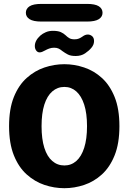

<svg xmlns="http://www.w3.org/2000/svg" viewBox="-20 -954 659 984"><path d="M310 10.5Q258 10.5 208 -6.2Q158 -23 116.8 -60Q75.5 -97 51 -158Q26.5 -219 26.5 -307.5Q26.5 -396 51 -456.8Q75.5 -517.5 116.8 -554.5Q158 -591.5 208 -608.2Q258 -625 310 -625Q361 -625 411.2 -608.2Q461.5 -591.5 502.2 -554.5Q543 -517.5 567.5 -456.8Q592 -396 592 -307.5Q592 -219 567.5 -158Q543 -97 502.2 -60Q461.5 -23 411.2 -6.2Q361 10.5 310 10.5ZM310 -106Q345 -106 371 -128.8Q397 -151.5 411.5 -196.5Q426 -241.5 426 -307.5Q426 -373 411.5 -417.8Q397 -462.5 371 -485.5Q345 -508.5 310 -508.5Q274.5 -508.5 248 -485.5Q221.5 -462.5 207.2 -417.8Q193 -373 193 -307.5Q193 -241.5 207.2 -196.5Q221.5 -151.5 248 -128.8Q274.5 -106 310 -106ZM368 -667Q342 -667 327.5 -674.8Q313 -682.5 300 -692Q290.5 -700 281 -704.8Q271.5 -709.5 257.5 -709.5Q244 -709.5 232.2 -705.2Q220.5 -701 211 -695.5Q203 -691 196 -688.2Q189 -685.5 183 -685.5Q172.5 -685.5 165.5 -695Q158.5 -704.5 158.5 -718Q158.5 -746 186.5 -771.5Q198.5 -782 214.8 -789Q231 -796 251 -796Q277 -796 291.5 -789.5Q306 -783 316.5 -773Q325 -764.5 335 -758.5Q345 -752.5 362 -752.5Q375.5 -752.5 384.8 -756.5Q394 -760.5 402.5 -766.5Q408.5 -771 415.2 -774Q422 -777 430.5 -777Q442 -777 452 -768.8Q462 -760.5 462 -743.5Q462 -724.5 448 -708.5Q436 -694 416 -680.5Q396 -667 368 -667ZM112.5 -888.5Q112.5 -909.5 131.5 -921.8Q150.5 -934 192 -934H425.5Q467.5 -934 486.5 -921.8Q505.5 -909.5 505.5 -888.5Q505.5 -868 486.5 -855.8Q467.5 -843.5 425.5 -843.5H192Q150.5 -843.5 131.5 -855.8Q112.5 -868 112.5 -888.5Z"/></svg>

Font: Sono ExtraLight Monospace
Style: Bold
Weight: 700
Version: Version 2.112